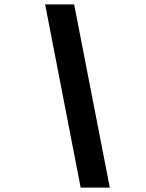

<svg xmlns="http://www.w3.org/2000/svg" viewBox="-20 -750 660 870"><path d="M345.5 100H477.5L316 -730H184.5Z"/></svg>

Font: Monaspace Krypton SemiBold
Style: Italic
Weight: 600
Italic angle: -11°
Designer: Riley Cran & the Lettermatic Team
Foundry: Lettermatic
Version: Version 1.101 (Monaspace Krypton)